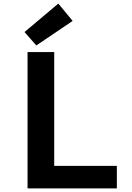

<svg xmlns="http://www.w3.org/2000/svg" viewBox="-20 -1053 740 1073"><path d="M117 -874 183 -799 386 -936 306 -1033ZM134 -762V0H633V-126H283V-762Z"/></svg>

Font: Kawkab Mono
Style: Bold
Weight: 700
Monospace: yes
Designer: Abdullah Arif
Foundry: Abdullah Arif
Version: Version 1.000;PS 000.500;hotconv 1.0.88;makeotf.lib2.5.64775